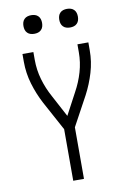

<svg xmlns="http://www.w3.org/2000/svg" viewBox="-101 -996 701 1056"><g transform="rotate(-10 250.0 -468.5)"><path d="M220 0V-288L131 -452Q102 -507 84 -567.5Q66 -628 66 -691V-735H127V-691Q127 -635 142.5 -581.5Q158 -528 185 -479L250 -357L315 -479Q342 -528 357.5 -581.5Q373 -635 373 -691V-735H434V-691Q434 -628 416 -567.5Q398 -507 369 -452L280 -288V0ZM350 -833Q339 -833 329 -836Q319 -839 311.5 -846.5Q304 -854 301 -864Q298 -874 298 -885Q298 -896 301 -906Q304 -916 311.5 -923.5Q319 -931 329 -934Q339 -937 350 -937Q361 -937 371 -934Q381 -931 388.5 -923.5Q396 -916 399 -906Q402 -896 402 -885Q402 -874 399 -864Q396 -854 388.5 -846.5Q381 -839 371 -836Q361 -833 350 -833ZM150 -833Q139 -833 129 -836Q119 -839 111.5 -846.5Q104 -854 101 -864Q98 -874 98 -885Q98 -896 101 -906Q104 -916 111.5 -923.5Q119 -931 129 -934Q139 -937 150 -937Q161 -937 171 -934Q181 -931 188.5 -923.5Q196 -916 199 -906Q202 -896 202 -885Q202 -874 199 -864Q196 -854 188.5 -846.5Q181 -839 171 -836Q161 -833 150 -833Z"/></g></svg>

Font: Iosevka Term Curly Light
Style: Regular
Weight: 300
Designer: Belleve Invis
Foundry: Belleve Invis
Version: Version 32.3.0